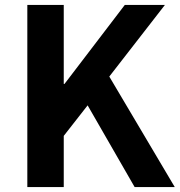

<svg xmlns="http://www.w3.org/2000/svg" viewBox="-20 -760 730 780"><path d="M91 0H239V-208L336 -332L527 0H690L424 -449L650 -740H487L242 -419H239V-740H91Z"/></svg>

Font: Source Han Sans SC Bold
Style: Regular
Weight: 700
Designer: Ryoko NISHIZUKA (kana & ideographs); Paul D. Hunt (Latin, Greek & Cyrillic); Wenlong ZHANG (bopomofo); Sandoll Communica
Foundry: Adobe Systems Incorporated
Version: Version 1.001;PS 1.001;hotconv 1.0.78;makeotf.lib2.5.61930